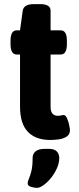

<svg xmlns="http://www.w3.org/2000/svg" viewBox="-20 -670 382 930"><path d="M223 8Q153 8 115 -31.5Q77 -71 77 -154V-406H61Q31 -406 31 -456V-473Q31 -523 61 -523H77L90 -618Q95 -650 144 -650H175Q225 -650 225 -618V-523H274Q304 -523 304 -473V-456Q304 -406 274 -406H225V-152Q225 -109 261 -109Q268 -109 276 -111Q284 -113 288 -113Q298 -113 305 -96.5Q312 -80 315.5 -62.5Q319 -45 319 -41Q319 -18 301.5 -7.5Q284 3 261.5 5.5Q239 8 223 8ZM159 240Q146 240 130 235Q114 230 114 218Q114 209 120 195.5Q126 182 132 158.5Q138 135 138 95Q138 75 152.5 63Q167 51 198 51H217Q243 51 255 63.5Q267 76 267 95Q267 120 255.5 145.5Q244 171 226.5 192.5Q209 214 190.5 227Q172 240 159 240Z"/></svg>

Font: Asap
Style: Bold
Weight: 700
Designer: Pablo Cosgaya
Foundry: Omnibus-Type
Version: Version 3.001; ttfautohint (v1.8.3)